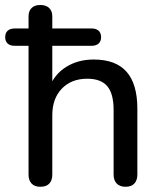

<svg xmlns="http://www.w3.org/2000/svg" viewBox="-35 -732 639 760"><path d="M78 -41.1V-550.7H23.1Q5 -550.7 -4.8 -559.8Q-14.5 -568.9 -14.5 -585Q-14.5 -601.2 -4.8 -610.2Q5 -619.3 23.1 -619.3H98.9L78 -585.9V-667.7Q78 -688.3 90.1 -700.3Q102.1 -712.3 124.7 -712.3Q147.2 -712.3 159.6 -700.3Q172 -688.3 172 -667.7V-585.9L151.1 -619.3H328.2Q345.7 -619.3 355.5 -610.2Q365.2 -601.2 365.2 -585Q365.2 -568.9 355.5 -559.8Q345.7 -550.7 328.2 -550.7H172V-381.7H158.7Q179 -437 226.2 -466.7Q273.5 -496.4 335.7 -496.4Q423.3 -496.4 466 -447.9Q508.7 -399.4 508.7 -301.7V-41.1Q508.7 -17.9 496.6 -5.3Q484.6 7.3 462 7.3Q439.5 7.3 427.1 -5.3Q414.7 -17.9 414.7 -41.1V-296.5Q414.7 -361 389.7 -390.7Q364.6 -420.4 310.7 -420.4Q247.4 -420.4 209.7 -381.1Q172 -341.7 172 -276.1V-41.1Q172 -17.5 159.9 -5.1Q147.8 7.3 124.7 7.3Q102.1 7.3 90.1 -5.3Q78 -17.9 78 -41.1Z"/></svg>

Font: SN Pro Thin
Style: Regular
Weight: 200
Designer: Tobias Whetton
Foundry: Supernotes
Version: Version 1.003;Glyphs 3.3 (3324)